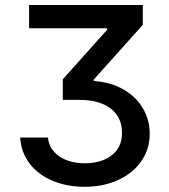

<svg xmlns="http://www.w3.org/2000/svg" viewBox="-20 -550 666 757"><path d="M314.5 93.8Q356.9 93.8 390.4 79.8Q423.8 65.9 442.6 38.8Q461.4 11.7 460.9 -26.4Q461.4 -63 443.6 -92.3Q425.8 -121.6 387.7 -138.9Q349.6 -156.2 292 -156.2H227.5V-237.3L402.3 -432.6V-438.5H94.7V-530.3H543V-452.1L349.6 -236.3V-230.5Q415 -226.6 465.3 -198.2Q515.6 -169.9 543 -123.8Q570.3 -77.6 570.3 -22.5Q570.3 37.6 537.4 85.2Q504.4 132.8 445.8 159.7Q387.2 186.5 313.5 186.5Q244.1 186.5 187.5 162.8Q130.9 139.2 96.9 95Q63 50.8 59.6 -7.8H168.9Q171.9 23.4 191.4 46.6Q210.9 69.8 243.2 81.8Q275.4 93.8 314.5 93.8Z"/></svg>

Font: Pretendard Medium
Style: Regular
Weight: 500
Designer: Base glyphs from Inter by Rasmus Andersson; Hangeul glyphs from Noto Sans CJK(Source Han Sans) by Jang Soo-young and Kan
Foundry: Kil Hyung-jin
Version: Version 1.309